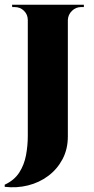

<svg xmlns="http://www.w3.org/2000/svg" viewBox="-28 -620 399 815"><path d="M260 -600V-41Q260 13 237.5 55.5Q215 98 177 126.5Q139 155 91 167Q43 179 -8 173V164Q33 145 54 112Q75 79 82.5 38.5Q90 -2 90 -43V-600ZM93 -600V-535H90Q90 -558 74 -574Q58 -590 34 -590H24L23 -600ZM328 -600V-590H316Q294 -590 277.5 -574Q261 -558 260 -535H258V-600Z"/></svg>

Font: Cinzel ExtraBold
Style: Regular
Weight: 800
Designer: Natanael Gama
Version: Version 2.000